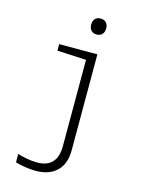

<svg xmlns="http://www.w3.org/2000/svg" viewBox="-143 -832 886 1164"><g transform="rotate(15 300.0 -250.0)"><path d="M294 -697Q294 -721 306 -734Q318 -747 341 -747Q363 -747 375.5 -733.5Q388 -720 388 -697Q388 -674 375.5 -660.5Q363 -647 341 -647Q319 -647 306.5 -660.5Q294 -674 294 -697ZM70 228V175Q92 183 127.5 189.5Q163 196 192 196Q319 196 319 59V-482L137 -491V-532H377V70Q377 156 329.5 201.5Q282 247 197 247Q165 247 128.5 241Q92 235 70 228Z"/></g></svg>

Font: Noto Sans Mono UI Light
Style: Regular
Weight: 300
Monospace: yes
Designer: Monotype Design team
Foundry: Monotype Imaging Inc.
Version: Version 1.000